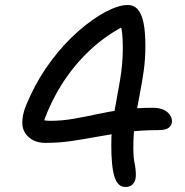

<svg xmlns="http://www.w3.org/2000/svg" viewBox="-20 -735 740 766"><path d="M480 11Q450 11 437 -29Q424 -69 424 -157Q424 -221 435.5 -284.5Q447 -348 458.5 -413Q470 -478 470 -546Q470 -580 467 -605Q464 -630 456 -652L489 -638Q406 -598 338.5 -534.5Q271 -471 222.5 -392Q174 -313 146 -225L117 -269Q142 -259 153 -256Q164 -253 179 -253Q227 -253 273 -261Q319 -269 367 -279.5Q415 -290 469.5 -297.5Q524 -305 589 -305Q614 -305 630.5 -298Q647 -291 656.5 -278.5Q666 -266 666 -251Q666 -236 654 -226Q642 -216 615 -216Q544 -216 485 -208Q426 -200 373.5 -190.5Q321 -181 269.5 -173Q218 -165 161 -165Q133 -165 112.5 -175.5Q92 -186 80.5 -204Q69 -222 69 -244Q69 -267 75.5 -290Q82 -313 100 -351Q136 -429 186.5 -495.5Q237 -562 293 -611Q349 -660 401 -687.5Q453 -715 489 -715Q515 -715 530.5 -696.5Q546 -678 553 -642Q560 -606 560 -552Q560 -498 553 -449.5Q546 -401 536.5 -353.5Q527 -306 519.5 -255.5Q512 -205 512 -148Q512 -106 517 -83Q522 -60 522 -37Q522 -14 511 -1.5Q500 11 480 11Z"/></svg>

Font: Shantell Sans Light
Style: Regular
Weight: 400
Version: Version 1.011;[c5ecc13dd]